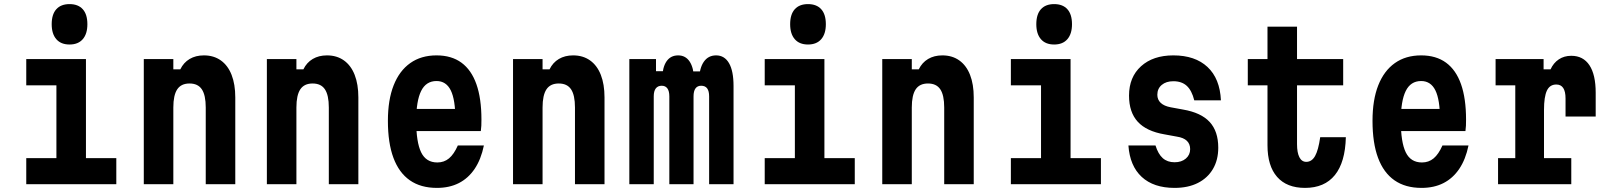

<svg xmlns="http://www.w3.org/2000/svg" viewBox="-20 -898 7840 936"><path d="M108 -610H399V-127H547V0H108V-127H255V-482H108ZM319 -681Q277 -681 254.5 -707Q232 -733 232 -780Q232 -828 254.5 -853Q277 -878 319 -878Q361 -878 383.5 -853Q406 -828 406 -780Q406 -733 383.5 -707Q361 -681 319 -681Z M681 0V-610H825V-560H859Q875 -593 904.5 -610.5Q934 -628 974 -628Q1022 -628 1056.5 -603.5Q1091 -579 1109 -533Q1127 -487 1127 -423V0H983V-374Q983 -434 964 -462.5Q945 -491 904 -491Q863 -491 844 -462.5Q825 -434 825 -374V0Z M1281 0V-610H1425V-560H1459Q1475 -593 1504.5 -610.5Q1534 -628 1574 -628Q1622 -628 1656.5 -603.5Q1691 -579 1709 -533Q1727 -487 1727 -423V0H1583V-374Q1583 -434 1564 -462.5Q1545 -491 1504 -491Q1463 -491 1444 -462.5Q1425 -434 1425 -374V0Z M1977 -367H2251L2200 -315Q2200 -412 2177.5 -457.5Q2155 -503 2108 -503Q2057 -503 2033 -454.5Q2009 -406 2009 -309Q2009 -205 2033 -155.5Q2057 -106 2112 -106Q2145 -106 2169 -126Q2193 -146 2212 -189H2339Q2325 -121 2294 -75Q2263 -29 2217 -5.5Q2171 18 2110 18Q2031 18 1978 -19Q1925 -56 1898 -128.5Q1871 -201 1871 -309Q1871 -411 1899 -482Q1927 -553 1980 -590.5Q2033 -628 2108 -628Q2181 -628 2229.5 -592.5Q2278 -557 2302.5 -487.5Q2327 -418 2327 -315Q2327 -298 2326.5 -285.5Q2326 -273 2324 -259H1977Z M2481 0V-610H2625V-560H2659Q2675 -593 2704.5 -610.5Q2734 -628 2774 -628Q2822 -628 2856.5 -603.5Q2891 -579 2909 -533Q2927 -487 2927 -423V0H2783V-374Q2783 -434 2764 -462.5Q2745 -491 2704 -491Q2663 -491 2644 -462.5Q2625 -434 2625 -374V0Z M3048 -610H3178V-551H3259L3208 -513Q3209 -569 3229 -598.5Q3249 -628 3286 -628Q3322 -628 3342 -598Q3362 -568 3364 -510L3310 -550H3441L3388 -511Q3390 -567 3411.5 -597.5Q3433 -628 3471 -628Q3512 -628 3534 -590Q3556 -552 3556 -479V0H3437V-428Q3437 -454 3427.5 -467Q3418 -480 3398 -480Q3380 -480 3370.5 -467Q3361 -454 3361 -428V0H3243V-428Q3243 -454 3233.5 -467Q3224 -480 3206 -480Q3187 -480 3177 -467Q3167 -454 3167 -428V0H3048Z M3708 -610H3999V-127H4147V0H3708V-127H3855V-482H3708ZM3919 -681Q3877 -681 3854.5 -707Q3832 -733 3832 -780Q3832 -828 3854.5 -853Q3877 -878 3919 -878Q3961 -878 3983.5 -853Q4006 -828 4006 -780Q4006 -733 3983.5 -707Q3961 -681 3919 -681Z M4281 0V-610H4425V-560H4459Q4475 -593 4504.5 -610.5Q4534 -628 4574 -628Q4622 -628 4656.5 -603.5Q4691 -579 4709 -533Q4727 -487 4727 -423V0H4583V-374Q4583 -434 4564 -462.5Q4545 -491 4504 -491Q4463 -491 4444 -462.5Q4425 -434 4425 -374V0Z M4908 -610H5199V-127H5347V0H4908V-127H5055V-482H4908ZM5119 -681Q5077 -681 5054.5 -707Q5032 -733 5032 -780Q5032 -828 5054.5 -853Q5077 -878 5119 -878Q5161 -878 5183.5 -853Q5206 -828 5206 -780Q5206 -733 5183.5 -707Q5161 -681 5119 -681Z M5613 -189Q5626 -147 5648.5 -127Q5671 -107 5706 -107Q5740 -107 5761 -125Q5782 -143 5782 -171Q5782 -196 5766 -211.5Q5750 -227 5717 -232L5657 -243Q5569 -258 5526.5 -304.5Q5484 -351 5484 -432Q5484 -522 5542.5 -575Q5601 -628 5700 -628Q5806 -628 5866.5 -571.5Q5927 -515 5932 -409H5802Q5790 -457 5765.5 -479.5Q5741 -502 5700 -502Q5665 -502 5643.5 -484Q5622 -466 5622 -436Q5622 -412 5638.5 -396.5Q5655 -381 5687 -375L5747 -364Q5835 -349 5877 -303.5Q5919 -258 5919 -178Q5919 -118 5893 -74Q5867 -30 5819.5 -6Q5772 18 5706 18Q5604 18 5546 -35.5Q5488 -89 5481 -189Z M6303 -768V-610H6528V-482H6303V-195Q6303 -154 6314.5 -131.5Q6326 -109 6348 -109Q6375 -109 6391 -137.5Q6407 -166 6416 -229H6541Q6538 -107 6487.5 -44.5Q6437 18 6342 18Q6253 18 6206 -35.5Q6159 -89 6159 -190V-482H6063V-610H6159V-768Z M6777 -367H7051L7000 -315Q7000 -412 6977.5 -457.5Q6955 -503 6908 -503Q6857 -503 6833 -454.5Q6809 -406 6809 -309Q6809 -205 6833 -155.5Q6857 -106 6912 -106Q6945 -106 6969 -126Q6993 -146 7012 -189H7139Q7125 -121 7094 -75Q7063 -29 7017 -5.5Q6971 18 6910 18Q6831 18 6778 -19Q6725 -56 6698 -128.5Q6671 -201 6671 -309Q6671 -411 6699 -482Q6727 -553 6780 -590.5Q6833 -628 6908 -628Q6981 -628 7029.5 -592.5Q7078 -557 7102.5 -487.5Q7127 -418 7127 -315Q7127 -298 7126.5 -285.5Q7126 -273 7124 -259H6777Z M7271 -610H7505V-560H7539Q7553 -591 7579 -608.5Q7605 -626 7640 -626Q7698 -626 7728.5 -580Q7759 -534 7759 -446V-330H7612V-418Q7612 -486 7567 -486Q7535 -486 7521 -456Q7507 -426 7507 -362V-127H7640V0H7283V-127H7367V-482H7271Z"/></svg>

Font: Martian Mono Condensed SemiBold
Style: Regular
Weight: 600
Width: 3
Designer: Roman Shamin
Foundry: Evil Martians
Version: Version 1.000